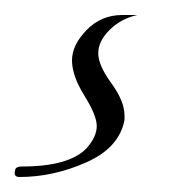

<svg xmlns="http://www.w3.org/2000/svg" viewBox="-43 -21 253 256"><path d="M123 133Q123 136 123 139Q116 176 72 195.5Q28 215 -17 215Q-25 215 -23 207Q-23 201 -14 201Q50 201 73 176Q86 161 86 147Q86 133 69.5 106.5Q53 80 53 59.5Q53 39 72.5 19Q92 -1 120 -1H140Q118 4 103 19Q88 34 88 50Q88 66 105.5 90Q123 114 123 133Z"/></svg>

Font: Italianno
Style: Regular
Weight: 400
Designer: Robert E. Leuschke
Foundry: Robert E. Leuschke
Version: Version 1.003